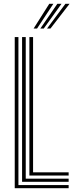

<svg xmlns="http://www.w3.org/2000/svg" viewBox="-20 -996 391 1016"><path d="M58 0V-800H77.5V-16.8H343.2V0ZM96.8 -33.8V-800H116.2V-50.5H343.2V-33.8ZM135.5 -67.2V-800H155V-84.2H343.2V-67.2ZM157.8 -845 240.8 -976H262.5L176 -845ZM228.8 -845 326.2 -976H348.2L247 -845ZM193.5 -845 283.5 -976H305.5L211.5 -845Z"/></svg>

Font: Big Shoulders Inline Text Thin SemiBold
Style: Regular
Weight: 600
Version: Version 2.002